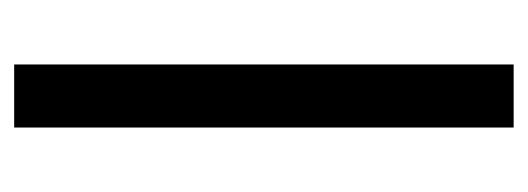

<svg xmlns="http://www.w3.org/2000/svg" viewBox="-257 -488 745 271"><g transform="rotate(-90 115.5 -352.5)"><path d="M71 0V-705H160V0Z"/></g></svg>

Font: TikTok Sans Light
Style: Regular
Weight: 300
Version: Version 4.000